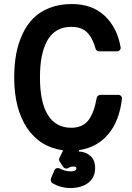

<svg xmlns="http://www.w3.org/2000/svg" viewBox="-20 -734 658 957"><path d="M50.8 -347.2Q50.8 -409.2 60.3 -462.6Q69.8 -516.1 91.6 -563Q113.3 -609.9 146 -642.8Q178.7 -675.8 227.5 -694.8Q276.4 -713.9 337.9 -713.9Q439.9 -713.9 502.2 -654.8Q564.5 -595.7 581.1 -499Q582.5 -490.7 577.4 -484.4Q572.3 -478 563 -478H473.1Q467.8 -478 462.6 -482.2Q457.5 -486.3 456.1 -492.2Q441.9 -544.4 414.3 -572.3Q386.7 -600.1 335 -600.1Q293.5 -600.1 263.2 -582Q232.9 -564 214.6 -529.8Q196.3 -495.6 187.7 -450.7Q179.2 -405.8 179.2 -348.1Q179.2 -223.6 219 -160.4Q258.8 -97.2 335 -97.2Q390.6 -97.2 419.7 -133.5Q448.7 -169.9 461.9 -246.1Q463.4 -252 468.8 -256.6Q474.1 -261.2 480 -261.2H569.8Q578.1 -261.2 583.5 -255.4Q588.9 -249.5 587.9 -241.2Q574.7 -129.4 518.8 -64.2Q462.9 1 375 14.2L372.1 21Q407.2 22.5 430.7 43.2Q454.1 64 454.1 103Q454.1 149.9 420.9 176.5Q387.7 203.1 330.1 203.1Q283.2 203.1 241.2 179.2Q235.8 175.3 233.9 168.5Q231.9 161.6 233.9 155.8L251 115.2Q253.9 107.9 261.2 105Q268.6 102.1 275.9 105Q303.7 120.1 334 120.1Q360.8 120.1 360.8 104Q360.8 96.2 345.2 96.2Q333 96.2 320.8 103Q314.9 107.4 307.6 106Q300.3 104.5 295.9 99.1L277.8 71.8Q272 64 275.9 54.2L294.9 15.1Q178.7 -0.5 114.7 -96.4Q50.8 -192.4 50.8 -347.2Z"/></svg>

Font: Fragment Mono
Style: Bold
Weight: 700
Designer: Wei Huang based on Nimbus Sans by URW Studio, based on Helvetica by Max Miedinger.
Foundry: Wei Huang
Version: Version 1.011